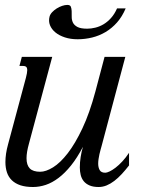

<svg xmlns="http://www.w3.org/2000/svg" viewBox="-20 -750 617 781"><path d="M491.2 -715.8Q477.1 -682.6 456.3 -658.9Q435.5 -635.3 409.7 -619.9Q383.8 -604.5 354.7 -597.4Q325.7 -590.3 295.9 -590.3Q267.1 -590.3 243.9 -597.9Q220.7 -605.5 205.3 -618.2Q189.9 -630.9 183.3 -647.5Q176.8 -664.1 181.6 -682.6Q184.1 -691.9 192.1 -700.4Q200.2 -709 210.7 -715.6Q221.2 -722.2 232.7 -726.1Q244.1 -730 253.9 -730Q265.1 -730 268.1 -722.9Q271 -715.8 271.5 -705.1Q272 -694.3 271.7 -681.6Q271.5 -668.9 276.6 -658.2Q281.7 -647.5 294.9 -640.4Q308.1 -633.3 334.5 -633.3Q350.6 -633.3 367.7 -637.5Q384.8 -641.6 400.9 -651.1Q417 -660.6 431.4 -676.5Q445.8 -692.4 456.1 -715.8ZM192.4 -518.6 97.7 -165.5Q87.9 -130.4 87.9 -106.4Q87.9 -78.6 101.1 -64.9Q114.3 -51.3 143.6 -51.3Q166.5 -51.3 195.8 -69.3Q225.1 -87.4 255.6 -126.7Q286.1 -166 315.4 -228.3Q344.7 -290.5 368.2 -378.4L405.3 -518.6H489.7L393.6 -157.2Q391.6 -150.4 389.2 -141.4Q386.7 -132.3 384.5 -122.8Q382.3 -113.3 380.9 -103.3Q379.4 -93.3 379.4 -84.5Q379.4 -68.8 385.5 -58.1Q391.6 -47.4 408.2 -47.4Q414.6 -47.4 425.5 -52.5Q436.5 -57.6 450 -67.9Q463.4 -78.1 477.5 -93.3Q491.7 -108.4 504.9 -128.4V-77.1Q490.2 -58.1 475.3 -42Q460.4 -25.9 445.1 -14.2Q429.7 -2.4 413.8 4.2Q397.9 10.7 381.3 10.7Q359.4 10.7 344.5 4.4Q329.6 -2 320.8 -12.7Q312 -23.4 308.3 -38.1Q304.7 -52.7 304.7 -68.8Q304.7 -89.8 308.1 -111.6Q311.5 -133.3 317.4 -152.8Q293.9 -107.9 269 -76.9Q244.1 -45.9 218.3 -26.4Q192.4 -6.8 166.3 2Q140.1 10.7 114.3 10.7Q84.5 10.7 63.2 3.7Q42 -3.4 28.3 -16.6Q14.6 -29.8 8.3 -48.6Q2 -67.4 2 -90.8Q2 -124 12.7 -162.6L85.4 -433.6Q87.9 -443.8 89.4 -451.4Q90.8 -459 90.8 -464.4Q90.8 -474.6 86.2 -478.3Q81.5 -481.9 72.8 -481.9H59.1L68.8 -518.6Z"/></svg>

Font: Arian AMU Serif
Style: Italic
Weight: 400
Italic angle: -15°
Designer: Ruben Hakobyan (Tarumian)
Foundry: Ruben Hakobyan (Tarumian)
Version: Version 1.002